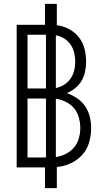

<svg xmlns="http://www.w3.org/2000/svg" viewBox="-20 -863 540 990"><path d="M212 107V0H66V-735H212V-843H273V-733Q306 -729 336 -713Q366 -697 386.5 -671Q407 -645 415.5 -612.5Q424 -580 424 -546Q424 -521 419 -495.5Q414 -470 401.5 -448Q389 -426 369 -409.5Q349 -393 325 -383Q353 -373 378 -356Q403 -339 419.5 -314.5Q436 -290 443 -261Q450 -232 450 -202Q450 -165 439.5 -128.5Q429 -92 404 -64.5Q379 -37 344.5 -21Q310 -5 273 -2V107ZM122 -407H217V-684H122ZM268 -409Q291 -414 311 -426.5Q331 -439 344 -458Q357 -477 362.5 -499.5Q368 -522 368 -545Q368 -568 362.5 -591Q357 -614 344 -633Q331 -652 311 -664.5Q291 -677 268 -681ZM122 -51H217V-355H122ZM268 -53Q295 -57 319.5 -69.5Q344 -82 361.5 -102.5Q379 -123 386.5 -149.5Q394 -176 394 -203Q394 -230 386.5 -257Q379 -284 362 -304.5Q345 -325 320 -337.5Q295 -350 268 -354Z"/></svg>

Font: Iosevka Fixed SS04 Light
Style: Regular
Weight: 300
Monospace: yes
Designer: Belleve Invis
Foundry: Belleve Invis
Version: Version 32.5.0